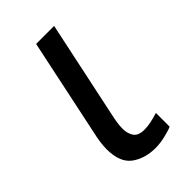

<svg xmlns="http://www.w3.org/2000/svg" viewBox="-176 -594 663 663"><g transform="rotate(-45 155.5 -263.0)"><path d="M174 10Q122 10 86.5 -16Q51 -42 51 -107Q51 -122 53.5 -140.5Q56 -159 61 -180L136 -536H224L148 -177Q145 -164 142.5 -148Q140 -132 140 -118Q140 -94 151 -78Q162 -62 191 -62Q208 -62 224 -65.5Q240 -69 260 -75V-8Q247 -2 221.5 4Q196 10 174 10Z"/></g></svg>

Font: BC Sans
Style: Italic
Weight: 400
Italic angle: -12°
Designer: Monotype Design Team
Designer: Province of B.C.
Foundry: Monotype Imaging Inc.
Version: Version 2.000;GOOG;noto-source:20170915:90ef993387c0